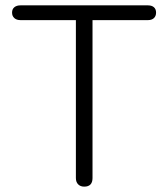

<svg xmlns="http://www.w3.org/2000/svg" viewBox="-20 -690 624 716"><path d="M263 -26V-615H56Q42 -615 33.5 -622.5Q25 -630 25 -643Q25 -656 33.5 -663Q42 -670 56 -670H532Q546 -670 554 -663Q562 -656 562 -643Q562 -630 554 -622.5Q546 -615 532 -615H325V-26Q325 6 294 6Q280 6 271.5 -2.5Q263 -11 263 -26Z"/></svg>

Font: SN Pro Light
Style: Regular
Weight: 300
Designer: Tobias Whetton
Foundry: Supernotes
Version: Version 1.002